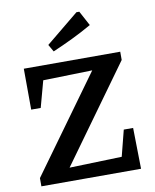

<svg xmlns="http://www.w3.org/2000/svg" viewBox="-97 -980 850 1053"><g transform="rotate(-10 328.0 -453.5)"><path d="M47 0V-46L432 -578L158 -571L118 -424H65L64 -652H601V-606L217 -74L509 -83L546 -228H598L602 0ZM242 -717 219 -757 402 -907H418L462 -825Q408 -794 353 -767.5Q298 -741 242 -717Z"/></g></svg>

Font: Piazzolla SemiBold
Style: Regular
Weight: 600
Designer: Juan Pablo del Peral
Foundry: Huerta Tipografica
Version: Version 1.330